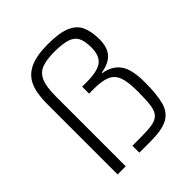

<svg xmlns="http://www.w3.org/2000/svg" viewBox="-204 -884 1018 1018"><g transform="rotate(-45 305.0 -375.0)"><path d="M92 0V-534Q92 -608 113 -655.5Q134 -703 183.5 -726.5Q233 -750 319 -750Q404 -750 450 -730.5Q496 -711 513.5 -672Q531 -633 531 -576Q531 -515 503 -483Q475 -451 415 -441V-437Q477 -427 508.5 -384Q540 -341 540 -242Q540 -153 525.5 -99.5Q511 -46 468 -23Q425 0 338 0H255V-52H318Q371 -52 403.5 -57.5Q436 -63 452.5 -81Q469 -99 474 -136Q479 -173 479 -237Q479 -306 465.5 -343.5Q452 -381 418 -395.5Q384 -410 324 -410H288V-462H324Q404 -462 437 -487.5Q470 -513 470 -574Q470 -621 456.5 -648Q443 -675 409 -686Q375 -697 313 -697Q258 -697 222.5 -684.5Q187 -672 170 -635.5Q153 -599 153 -526V0Z"/></g></svg>

Font: Saira Light
Style: Regular
Weight: 300
Designer: Hector Gatti with collaboration of the Omnibus-Type team
Foundry: Omnibus-Type
Version: Version 1.100; ttfautohint (v1.8.3)